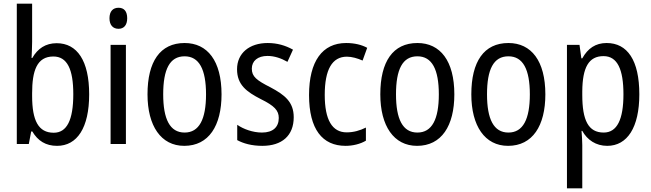

<svg xmlns="http://www.w3.org/2000/svg" viewBox="-20 -780 3528 1040"><path d="M154 -553V-760H71V0H136L149 -68H155C185 -17 228 10 289 10C398 10 463 -88 463 -269C463 -451 398 -546 287 -546C227 -546 184 -517 155 -466H151C152 -493 154 -524 154 -553ZM269 -474C344 -474 377 -405 377 -270C377 -129 342 -61 271 -61C188 -61 154 -127 154 -260V-275C154 -395 179 -474 269 -474Z M622 -738C592 -738 573 -719 573 -681C573 -644 592 -624 622 -624C651 -624 669 -644 669 -681C669 -719 652 -738 622 -738ZM662 -537H579V0H662Z M1180 -269C1180 -450 1104 -547 980 -547C847 -547 779 -446 779 -269C779 -98 852 10 978 10C1111 10 1180 -99 1180 -269ZM864 -269C864 -404 899 -475 980 -475C1059 -475 1096 -404 1096 -269C1096 -134 1059 -62 980 -62C900 -62 864 -135 864 -269Z M1571 -145C1571 -228 1522 -266 1445 -307C1370 -345 1344 -365 1344 -408C1344 -450 1376 -477 1429 -477C1467 -477 1504 -464 1537 -445L1567 -511C1526 -534 1481 -547 1430 -547C1331 -547 1264 -492 1264 -405C1264 -321 1315 -283 1393 -243C1466 -207 1490 -182 1490 -141C1490 -92 1459 -62 1399 -62C1349 -62 1298 -81 1265 -104V-21C1298 -3 1343 10 1401 10C1507 10 1571 -45 1571 -145Z M1852 10C1891 10 1932 0 1962 -18V-89C1930 -73 1895 -63 1858 -63C1779 -63 1739 -131 1739 -266C1739 -403 1779 -473 1859 -473C1886 -473 1917 -464 1944 -452L1969 -521C1940 -537 1901 -547 1855 -547C1726 -547 1654 -448 1654 -265C1654 -80 1726 10 1852 10Z M2441 -269C2441 -450 2365 -547 2241 -547C2108 -547 2040 -446 2040 -269C2040 -98 2113 10 2239 10C2372 10 2441 -99 2441 -269ZM2125 -269C2125 -404 2160 -475 2241 -475C2320 -475 2357 -404 2357 -269C2357 -134 2320 -62 2241 -62C2161 -62 2125 -135 2125 -269Z M2934 -269C2934 -450 2858 -547 2734 -547C2601 -547 2533 -446 2533 -269C2533 -98 2606 10 2732 10C2865 10 2934 -99 2934 -269ZM2618 -269C2618 -404 2653 -475 2734 -475C2813 -475 2850 -404 2850 -269C2850 -134 2813 -62 2734 -62C2654 -62 2618 -135 2618 -269Z M3266 -547C3206 -547 3164 -518 3134 -464H3129L3119 -537H3051V240H3134V6C3134 -16 3132 -44 3130 -71H3134C3161 -22 3208 10 3269 10C3378 10 3443 -90 3443 -269C3443 -454 3378 -547 3266 -547ZM3249 -476C3325 -476 3357 -403 3357 -269C3357 -134 3323 -62 3250 -62C3167 -62 3134 -128 3134 -266V-285C3135 -415 3169 -476 3249 -476Z"/></svg>

Font: Noto Sans Myanmar UI Condensed
Style: Regular
Weight: 400
Width: 3
Designer: Monotype Design Team
Foundry: Monotype Imaging Inc.
Version: Version 2.103